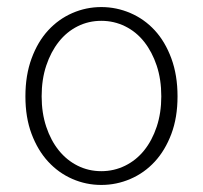

<svg xmlns="http://www.w3.org/2000/svg" viewBox="-20 -512 575 544"><path d="M267 12Q224 12 185 -5Q146 -22 116.5 -54Q87 -86 69.5 -132.5Q52 -179 52 -239Q52 -299 69.5 -346.5Q87 -394 116.5 -426Q146 -458 185 -475Q224 -492 267 -492Q310 -492 349.5 -475Q389 -458 418.5 -426Q448 -394 465.5 -346.5Q483 -299 483 -239Q483 -179 465.5 -132.5Q448 -86 418.5 -54Q389 -22 349.5 -5Q310 12 267 12ZM267 -27Q303 -27 334.5 -42.5Q366 -58 388.5 -86Q411 -114 424 -153Q437 -192 437 -239Q437 -287 424 -326Q411 -365 388.5 -393.5Q366 -422 334.5 -437.5Q303 -453 267 -453Q231 -453 200 -437.5Q169 -422 146.5 -393.5Q124 -365 111 -326Q98 -287 98 -239Q98 -192 111 -153Q124 -114 146.5 -86Q169 -58 200 -42.5Q231 -27 267 -27Z"/></svg>

Font: TypoPRO Source Sans Pro
Style: Regular
Weight: 300
Designer: Paul D. Hunt
Foundry: Adobe Systems Incorporated
Version: Version 2.020;PS 2.000;hotconv 1.0.86;makeotf.lib2.5.63406